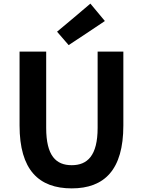

<svg xmlns="http://www.w3.org/2000/svg" viewBox="-20 -1026 788 1060"><path d="M519 -530V-320C519 -166 462 -114 376 -114C289 -114 235 -166 235 -320V-741H161H88V-333C88 -88 194 14 376 14C556 14 661 -88 661 -333V-741H519ZM459 -843 559 -910 479 -1006 387 -928 295 -851 359 -777Z"/></svg>

Font: GenSekiGothic2 TW B
Style: Regular
Weight: 700
Version: Version 2.100;PS 2.1;hotconv 16.6.51;makeotf.lib2.5.65220 DE